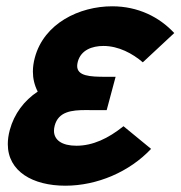

<svg xmlns="http://www.w3.org/2000/svg" viewBox="-20 -575 574 610"><path d="M372.3 -174C323.8 -135 274.7 -112 222.7 -112C176.7 -112 151.5 -130.1 151.5 -159.6C151.5 -164.7 152.3 -170.2 153.8 -176C165.8 -220.8 208 -225.3 253 -225.3C264.3 -225.3 275.7 -225 286.9 -225H318.9L347.3 -331H315.3C265.6 -331 225.2 -333.4 225.2 -365.4C225.2 -369.4 225.9 -374 227.2 -379C237.1 -416 272.6 -429 308.6 -429C356.6 -429 401.2 -405 433.7 -377L533.6 -470C486.3 -521 418.4 -555 336.4 -555C232.4 -555 119.9 -501 90.7 -392C86.6 -376.9 84.5 -362.1 84.5 -347.5C84.5 -326 89.2 -304.9 99.8 -284C57.2 -256 24.9 -213.5 11.1 -162C6.8 -146 4.8 -131.1 4.8 -117.2C4.8 -30.3 84.2 15 187.6 15C288.6 15 391.4 -29 460 -102Z"/></svg>

Font: Manrope
Style: ExtraBoldItalic
Weight: 800
Italic angle: -15°
Designer: Mikhail Sharanda
Foundry: Mikhail Sharanda
Version: Version 4.502;hotconv 1.0.109;makeotfexe 2.5.65596